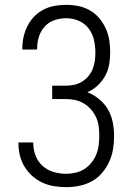

<svg xmlns="http://www.w3.org/2000/svg" viewBox="-20 -763 540 791"><path d="M253 8Q228 8 203 4Q178 0 155 -10.5Q132 -21 113 -38Q94 -55 81 -76.5Q68 -98 62 -122.5Q56 -147 56 -172V-176H117V-173Q117 -147 126.5 -122Q136 -97 155.5 -79.5Q175 -62 201 -54.5Q227 -47 253 -47Q272 -47 291.5 -51.5Q311 -56 327.5 -66.5Q344 -77 356.5 -92.5Q369 -108 376.5 -126.5Q384 -145 386.5 -164.5Q389 -184 389 -203Q389 -223 386.5 -242.5Q384 -262 376 -279.5Q368 -297 355 -312Q342 -327 325 -337Q308 -347 289 -351Q270 -355 250 -355H195V-410H250Q267 -410 284.5 -413.5Q302 -417 317 -426Q332 -435 343.5 -448.5Q355 -462 361.5 -478Q368 -494 370.5 -511.5Q373 -529 373 -546Q373 -573 367 -599Q361 -625 345 -646Q329 -667 304 -677.5Q279 -688 253 -688Q228 -688 204.5 -680Q181 -672 164.5 -654Q148 -636 140.5 -612Q133 -588 133 -564V-559H72V-565Q72 -589 77.5 -612.5Q83 -636 94 -657.5Q105 -679 122 -696Q139 -713 160.5 -724Q182 -735 205.5 -739Q229 -743 253 -743Q278 -743 303 -738Q328 -733 350 -720.5Q372 -708 388.5 -688.5Q405 -669 415.5 -646Q426 -623 430 -598Q434 -573 434 -547Q434 -522 429.5 -497Q425 -472 413 -450Q401 -428 382 -410.5Q363 -393 340 -383Q366 -373 388.5 -354.5Q411 -336 425 -311.5Q439 -287 444.5 -259Q450 -231 450 -202Q450 -175 445.5 -148Q441 -121 429.5 -96Q418 -71 400 -50Q382 -29 358 -16Q334 -3 307 2.5Q280 8 253 8Z"/></svg>

Font: Iosevka Term Curly Light
Style: Regular
Weight: 300
Designer: Belleve Invis
Foundry: Belleve Invis
Version: Version 32.3.0